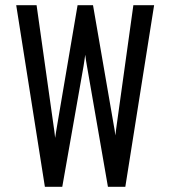

<svg xmlns="http://www.w3.org/2000/svg" viewBox="-20 -720 656 740"><path d="M153 0 42.5 -700H121L187 -232Q188.5 -223 189.8 -212.5Q191 -202 192.5 -188.5Q194 -199.5 196 -211.5Q198 -223.5 199.5 -232.5L279 -700H338.5L418.5 -237.5Q420 -229.5 421.8 -219Q423.5 -208.5 424.5 -198Q426 -209 427.2 -219.2Q428.5 -229.5 429.5 -236.5L494 -700H574L463 0H396L315.5 -463.5Q313.5 -473.5 311.8 -485.2Q310 -497 308.5 -509Q307 -497 305.2 -486Q303.5 -475 302 -465L220 0Z"/></svg>

Font: Overpass Mono Light
Style: Regular
Weight: 400
Monospace: yes
Version: Version 4.000